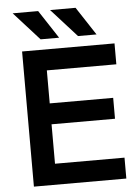

<svg xmlns="http://www.w3.org/2000/svg" viewBox="-62 -995 758 1043"><g transform="rotate(-5 317.0 -474.0)"><path d="M186 -794 47 -948H186L287 -794ZM390 -794 251 -948H390L491 -794ZM80 0V-737H584V-623H205V-443H551V-329H205V-114H584V0Z"/></g></svg>

Font: Tomorrow Medium
Style: Regular
Weight: 500
Designer: Tony de Marco, Monica Rizzolli
Foundry: Just in Type
Version: Version 2.002